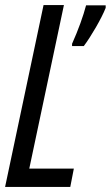

<svg xmlns="http://www.w3.org/2000/svg" viewBox="-20 -734 435 754"><path d="M0 0H256L270 -72H95L231 -714H151ZM263 -562V-553H309C337 -590 379 -662 395 -703V-713H318C307 -671 288 -618 263 -562Z"/></svg>

Font: Noto Sans ExtraCondensed
Style: Italic
Weight: 400
Width: 2
Italic angle: -12°
Designer: Monotype Design Team
Foundry: Monotype Imaging Inc.
Version: Version 2.013